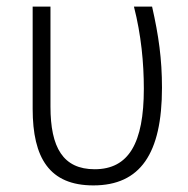

<svg xmlns="http://www.w3.org/2000/svg" viewBox="-20 -552 570 582"><path d="M263 10C405 10 471 -86 471 -286C471 -373 461 -444 441 -532H386C408 -446 416 -361 416 -283C416 -118 370 -39 267 -39C171 -39 133 -105 133 -229V-532H79V-222C79 -73 130 10 263 10Z"/></svg>

Font: Noto Sans Mono Condensed Light
Style: Regular
Weight: 300
Width: 3
Designer: Monotype Design Team
Foundry: Monotype Imaging Inc.
Version: Version 2.014